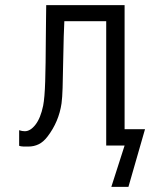

<svg xmlns="http://www.w3.org/2000/svg" viewBox="-20 -570 640 752"><path d="M468 0H396V-487H232Q229.5 -443.5 227.5 -331.5Q226.5 -264.5 225.2 -225.8Q224 -187 221 -165Q210.5 -93 166 -35Q150 -14 131.5 -5Q113 4 91 4Q80 4 70.5 3.8Q61 3.5 55 1V-60Q67 -56 77 -56Q99 -56 119 -81.8Q139 -107.5 149 -156Q155 -187 157 -250.8Q159 -314.5 159.5 -418.5Q160 -452 160.2 -485.2Q160.5 -518.5 161 -550H468V-64H548L483 162H416Z"/></svg>

Font: JuliaMono Light
Style: Regular
Weight: 300
Monospace: yes
Designer: cormullion
Foundry: corm
Version: Version 0.054; ttfautohint (v1.8.4)